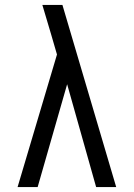

<svg xmlns="http://www.w3.org/2000/svg" viewBox="-20 -755 540 775"><path d="M51 0 210 -535 187 -614Q178 -644 169 -674.5Q160 -705 151 -735H232L449 0H368L251 -415L132 0Z"/></svg>

Font: Iosevka NFM
Style: Regular
Weight: 400
Monospace: yes
Designer: Belleve Invis
Foundry: Belleve Invis
Version: Version 29.0.4; ttfautohint (v1.8.4);Nerd Fonts 3.3.0